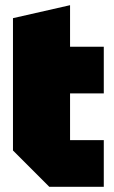

<svg xmlns="http://www.w3.org/2000/svg" viewBox="-20 -720 440 740"><path d="M30 -650 250 -700V-540H380V-360H250V-180H380V0H170L30 -140Z"/></svg>

Font: Tektur Condensed Black
Style: Regular
Weight: 900
Width: 3
Designer: Adam Jagosz
Foundry: Adam Jagosz
Version: Version 1.005;gftools[0.9.30]